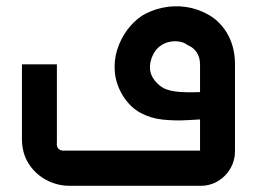

<svg xmlns="http://www.w3.org/2000/svg" viewBox="-20 -401 831 621"><path d="M206 200Q165 200 129.5 181Q94 162 72.5 128Q51 94 51 49V-193H164V59Q162 74 170 81Q178 88 194 86H641Q637 90 634 93Q631 96 627 100V-192Q627 -216 616 -232Q605 -248 587 -255Q576 -264 560 -266.5Q544 -269 527.5 -265.5Q511 -262 498 -252Q484 -242 475 -224Q466 -206 465 -186.5Q464 -167 474 -150Q487 -129 506.5 -117.5Q526 -106 563.5 -103.5Q601 -101 667 -105V-17Q629 -15 588 -12.5Q547 -10 507.5 -14Q468 -18 434.5 -36Q401 -54 377 -92Q355 -129 351.5 -167Q348 -205 359 -240Q370 -275 391 -303.5Q412 -332 439 -350Q468 -368 505.5 -376Q543 -384 581.5 -378.5Q620 -373 655 -353Q690 -333 713 -296Q726 -275 733 -249Q740 -223 740 -195V89Q740 118 725.5 143.5Q711 169 685.5 184.5Q660 200 628 200Z"/></svg>

Font: Mada SemiBold
Style: Regular
Weight: 600
Designer: Khaled Hosny
Version: Version 1.5